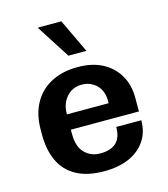

<svg xmlns="http://www.w3.org/2000/svg" viewBox="-114 -849 828 948"><g transform="rotate(-15 300.0 -375.0)"><path d="M302 10Q216 10 160 -21Q104 -52 77.5 -109Q51 -166 51 -243V-268Q51 -347 82 -403.5Q113 -460 170.5 -490.5Q228 -521 307 -521Q380 -521 432.5 -493.5Q485 -466 514 -416.5Q543 -367 543 -301V-231H195V-207Q195 -144 226.5 -112Q258 -80 306 -80Q360 -80 387.5 -106Q415 -132 415 -186H543Q543 -125 513 -81Q483 -37 429.5 -13.5Q376 10 302 10ZM196 -309H409V-323Q409 -355 396 -379Q383 -403 359 -417.5Q335 -432 304 -432Q270 -432 246 -415.5Q222 -399 209 -372.5Q196 -346 196 -317ZM278 -587 169 -757 170 -760H288L370 -587Z"/></g></svg>

Font: Chivo Mono SemiBold
Style: Regular
Weight: 600
Monospace: yes
Designer: Hector Gatti
Foundry: Omnibus-Type
Version: Version 1.008